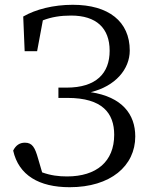

<svg xmlns="http://www.w3.org/2000/svg" viewBox="-20 -766 635 802"><path d="M83 -552H135L159 -681C195 -695 233 -701 277 -701C382 -701 438 -649 438 -554C438 -460 382 -400 258 -400H224V-357H262C408 -357 457 -293 457 -203C457 -91 383 -29 260 -29C225 -29 192 -33 156 -46L139 -104C126 -150 115 -170 84 -170C62 -170 46 -159 35 -137C58 -34 143 16 271 16C442 16 545 -73 545 -196C545 -289 490 -361 359 -381C462 -406 522 -477 522 -555C522 -676 434 -746 284 -746C203 -746 129 -727 77 -697Z"/></svg>

Font: Source Han Serif K
Style: Regular
Weight: 400
Designer: Ryoko NISHIZUKA 西塚涼子 (kana & ideographs); Frank Grießhammer (Latin, Greek & Cyrillic); Wenlong ZHANG 张文龙 (bopomofo); San
Foundry: Adobe Systems Incorporated
Version: Version 1.001;PS 1.001;hotconv 16.6.54;makeotf.lib2.5.65590